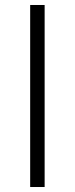

<svg xmlns="http://www.w3.org/2000/svg" viewBox="-20 -750 300 770"><path d="M101 0H159V-730H101Z"/></svg>

Font: Resamitz
Style: Regular
Weight: 500
Designer: gluk
Foundry: gluk
Version: Version 0.047